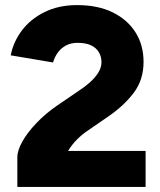

<svg xmlns="http://www.w3.org/2000/svg" viewBox="-20 -733 628 753"><path d="M48 0V-116Q48 -143 68 -178.5Q88 -214 123.5 -251Q159 -288 204 -319L292 -379Q312 -392 332 -409.5Q352 -427 365 -447.5Q378 -468 378 -489Q378 -511 367.5 -528.5Q357 -546 336.5 -555.5Q316 -565 283 -565Q258 -565 238.5 -554.5Q219 -544 206.5 -526.5Q194 -509 188 -488L22 -516Q32 -568 65.5 -613Q99 -658 154.5 -685.5Q210 -713 282 -713Q364 -713 422 -684.5Q480 -656 511.5 -606Q543 -556 543 -490Q543 -420 504.5 -369Q466 -318 403 -275L326 -222Q302 -206 282 -186Q262 -166 247 -141H551V0Z"/></svg>

Font: Figtree Light ExtraBold
Style: Regular
Weight: 800
Version: Version 2.001;gftools[0.9.30]